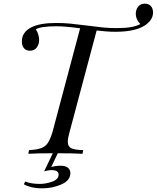

<svg xmlns="http://www.w3.org/2000/svg" viewBox="-20 -837 853 1045"><path d="M813 -769Q813 -747 800 -728.5Q787 -710 766 -697Q713 -664 608 -664Q564 -664 506 -671L358 -116Q349 -85 349 -65Q349 -40 367.5 -30.5Q386 -21 433 -20L429 0Q377 -3 280 -3Q182 -3 134 0L138 -20Q180 -22 203.5 -30.5Q227 -39 240 -58.5Q253 -78 265 -116L416 -683Q335 -694 287 -694Q200 -694 175 -677Q183 -666 188 -650Q193 -634 193 -619Q193 -596 180 -578.5Q167 -561 143 -561Q122 -561 110.5 -574.5Q99 -588 99 -611Q99 -663 152 -689Q199 -712 286 -712Q326 -712 362 -708.5Q398 -705 453 -698Q505 -691 540.5 -687.5Q576 -684 615 -684Q660 -684 690 -689Q720 -694 744 -706Q719 -731 719 -762Q719 -784 731.5 -800.5Q744 -817 768 -817Q790 -817 801.5 -803.5Q813 -790 813 -769ZM259 72Q283 65 310 65Q335 65 349 75.5Q363 86 363 105Q363 145 314.5 166.5Q266 188 210 188Q177 188 150.5 181.5Q124 175 110 166L117 151Q149 164 197 164Q230 164 264.5 151.5Q299 139 299 113Q299 89 261 89Q241 89 220 96L268 -4H295Z"/></svg>

Font: Playfair Display
Style: Italic
Weight: 400
Italic angle: -14°
Designer: Claus Eggers Sørensen
Foundry: Claus Eggers Sørensen
Version: Version 1.200; ttfautohint (v1.6)